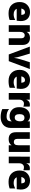

<svg xmlns="http://www.w3.org/2000/svg" viewBox="2340 -2966 899 5618"><g transform="rotate(90 2789.0 -157.5)"><path d="M597.7 -313.5Q597.7 -272.5 586.9 -197.3H237.3Q279.3 -108.4 403.3 -108.4Q482.4 -108.4 565.4 -153.3V8.8Q487.3 41 364.3 41Q209 41 124.5 -48.8Q40 -138.7 40 -281.7Q40 -424.8 125 -505.9Q210 -586.9 333 -586.9Q456.1 -586.9 526.9 -517.1Q597.7 -447.3 597.7 -313.5ZM229.5 -333H416V-344.7Q411.1 -389.6 395 -415Q378.9 -440.4 340.3 -440.4Q301.8 -440.4 271.5 -413.6Q241.2 -386.7 229.5 -333Z M718.8 35.2V-581.1H913.1V-489.3Q963.9 -585.9 1088.9 -585.9Q1188.5 -585.9 1242.2 -529.3Q1295.9 -472.7 1295.9 -359.4V35.2H1100.6V-325.2Q1100.6 -431.6 1012.7 -431.6Q969.7 -431.6 941.4 -396Q913.1 -360.4 913.1 -288.1V35.2Z M1343.8 -581.1H1548.8L1627 -318.4Q1656.2 -220.7 1668.9 -140.6L1672.9 -116.2Q1683.6 -202.1 1718.8 -318.4L1800.8 -581.1H2001L1769.5 35.2H1574.2Z M2582 -313.5Q2582 -272.5 2571.3 -197.3H2221.7Q2263.7 -108.4 2387.7 -108.4Q2466.8 -108.4 2549.8 -153.3V8.8Q2471.7 41 2348.6 41Q2193.4 41 2108.9 -48.8Q2024.4 -138.7 2024.4 -281.7Q2024.4 -424.8 2109.4 -505.9Q2194.3 -586.9 2317.4 -586.9Q2440.4 -586.9 2511.2 -517.1Q2582 -447.3 2582 -313.5ZM2213.9 -333H2400.4V-344.7Q2395.5 -389.6 2379.4 -415Q2363.3 -440.4 2324.7 -440.4Q2286.1 -440.4 2255.9 -413.6Q2225.6 -386.7 2213.9 -333Z M2701.2 35.2 2703.1 -581.1H2896.5V-475.6Q2937.5 -583 3040 -583Q3077.1 -583 3100.6 -575.2V-391.6Q3060.5 -409.2 3011.2 -409.2Q2961.9 -409.2 2929.2 -371.1Q2896.5 -333 2896.5 -265.6V35.2Z M3382.8 -585.9Q3480.5 -585.9 3530.3 -516.6V-581.1H3724.6V-27.3Q3724.6 49.8 3698.7 108.4Q3672.9 167 3627 202.1Q3537.1 272.5 3405.8 272.5Q3274.4 272.5 3170.9 224.6V25.4Q3255.9 98.6 3387.7 98.6Q3464.8 98.6 3497.6 66.9Q3530.3 35.2 3530.3 -30.3V-51.8Q3481.4 11.7 3375 11.7Q3268.6 11.7 3192.4 -60.1Q3116.2 -131.8 3116.2 -272.9Q3116.2 -414.1 3188 -500Q3259.8 -585.9 3382.8 -585.9ZM3418.9 -139.6Q3476.6 -139.6 3503.4 -183.1Q3530.3 -226.6 3530.3 -293Q3530.3 -423.8 3427.7 -423.8Q3320.3 -423.8 3320.3 -281.7Q3320.3 -139.6 3418.9 -139.6Z M3849.6 -171.9V-581.1H4043.9V-215.8Q4043.9 -113.3 4134.8 -113.3Q4181.6 -113.3 4206.5 -145Q4231.4 -176.8 4231.4 -257.8V-581.1H4426.8V35.2H4231.4V-48.8Q4180.7 38.1 4055.7 38.1Q3849.6 38.1 3849.6 -171.9Z M4562.5 35.2 4564.5 -581.1H4757.8V-475.6Q4798.8 -583 4901.4 -583Q4938.5 -583 4961.9 -575.2V-391.6Q4921.9 -409.2 4872.6 -409.2Q4823.2 -409.2 4790.5 -371.1Q4757.8 -333 4757.8 -265.6V35.2Z M5527.3 -313.5Q5527.3 -272.5 5516.6 -197.3H5167Q5209 -108.4 5333 -108.4Q5412.1 -108.4 5495.1 -153.3V8.8Q5417 41 5293.9 41Q5138.7 41 5054.2 -48.8Q4969.7 -138.7 4969.7 -281.7Q4969.7 -424.8 5054.7 -505.9Q5139.6 -586.9 5262.7 -586.9Q5385.7 -586.9 5456.5 -517.1Q5527.3 -447.3 5527.3 -313.5ZM5159.2 -333H5345.7V-344.7Q5340.8 -389.6 5324.7 -415Q5308.6 -440.4 5270 -440.4Q5231.4 -440.4 5201.2 -413.6Q5170.9 -386.7 5159.2 -333Z"/></g></svg>

Font: GenEi M Gothic v2 Black
Style: Regular
Weight: 900
Version: Version 2.0